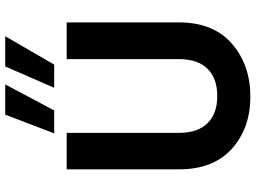

<svg xmlns="http://www.w3.org/2000/svg" viewBox="-142 -832 981 737"><g transform="rotate(-90 348.5 -463.5)"><path d="M67 -267V-698H207V-266Q207 -195 244 -157.5Q281 -120 348 -120Q416 -120 453 -157.5Q490 -195 490 -266V-698H631V-267Q631 -135 549.5 -64Q468 7 346 7Q225 7 146 -64Q67 -135 67 -267ZM277 -934H393L293 -746H205ZM462 -934H578L469 -746H380Z"/></g></svg>

Font: SVN-Poppins SemiBold
Style: Regular
Weight: 600
Designer: Ninad Kale (Devanagari), Jonny Pinhorn (Latin)
Foundry: Indian Type Foundry
Version: Version 3.002 2017